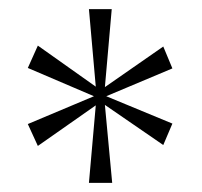

<svg xmlns="http://www.w3.org/2000/svg" viewBox="-20 -780 444 421"><path d="M175 -379H226L210 -550L338 -462L358 -509L213 -569L358 -630L338 -678L210 -589L225 -760H175L190 -590L63 -680L41 -631L186 -569L41 -508L63 -460L190 -549Z"/></svg>

Font: Noto Serif Bengali SemiCondensed ExtraLight
Style: Regular
Weight: 200
Width: 4
Designer: Juan Bruce, Universal Thirst, Indian Type Foundry and the Monotype Design Team.
Foundry: Monotype Imaging Inc.
Version: Version 2.003